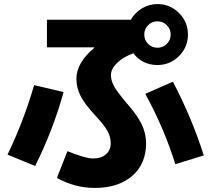

<svg xmlns="http://www.w3.org/2000/svg" viewBox="-20 -850 1040 945"><path d="M801 -726Q782 -745 755 -745Q728 -745 709 -726Q690 -707 690 -680Q690 -653 709 -634Q728 -615 755 -615Q782 -615 801 -634Q820 -653 820 -680Q820 -707 801 -726ZM695 -388 831 -448Q925 -268 983 -85L843 -42Q787 -221 695 -388ZM148 -431 293 -397Q242 -212 153 -33L17 -89Q96 -252 148 -431ZM755 -530Q681 -530 636 -588Q584 -568 555 -539Q526 -510 526 -480Q526 -454 541.5 -425.5Q557 -397 599 -348Q656 -283 677.5 -238Q699 -193 699 -145Q699 -43 630.5 16Q562 75 446 75Q350 75 260 26L312 -106Q400 -70 438 -70Q478 -70 501.5 -90.5Q525 -111 525 -145Q525 -176 508.5 -206Q492 -236 445 -286Q396 -339 376 -379Q356 -419 356 -463Q356 -540 444 -615L443 -617H211V-753H624Q644 -788 679 -809Q714 -830 755 -830Q817 -830 861 -786Q905 -742 905 -680Q905 -618 861 -574Q817 -530 755 -530Z"/></svg>

Font: Mplus 1p ExtraBold
Style: Regular
Weight: 800
Version: Version 1.061